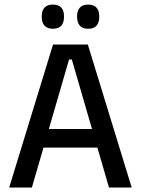

<svg xmlns="http://www.w3.org/2000/svg" viewBox="-20 -838 630 858"><path d="M122.5 0H21L217 -639H372.5L568.5 0H467L301 -572H288.5ZM439.5 -178.5H149V-261.5H439.5ZM216 -709.5Q191.5 -709.5 179 -723.2Q166.5 -737 166.5 -762V-765.5Q166.5 -790.5 179 -804Q191.5 -817.5 216 -817.5Q241.5 -817.5 253.8 -804Q266 -790.5 266 -765.5V-762Q266 -737 253.8 -723.2Q241.5 -709.5 216 -709.5ZM374 -709.5Q349 -709.5 336.8 -723.2Q324.5 -737 324.5 -762V-765.5Q324.5 -790.5 336.8 -804Q349 -817.5 374 -817.5Q399 -817.5 411.2 -804Q423.5 -790.5 423.5 -765.5V-762Q423.5 -737 411.2 -723.2Q399 -709.5 374 -709.5Z"/></svg>

Font: Anek Kannada Medium Medium
Style: Regular
Weight: 500
Version: Version 1.003